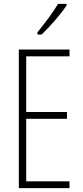

<svg xmlns="http://www.w3.org/2000/svg" viewBox="-20 -969 425 989"><path d="M323 -941V-949H279C248 -898 216 -856 173 -803V-791H194C234 -828 292 -894 323 -941ZM338 0V-35H115V-357H325V-392H115V-679H338V-714H77V0Z"/></svg>

Font: Noto Sans Myanmar ExtraCondensed ExtraLight
Style: Regular
Weight: 200
Width: 2
Designer: Monotype Design Team
Foundry: Monotype Imaging Inc.
Version: Version 2.107